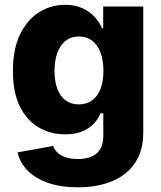

<svg xmlns="http://www.w3.org/2000/svg" viewBox="-20 -570 676 805"><path d="M307.1 215.3Q234.9 215.3 181.6 196.8Q128.4 178.2 95.9 145.3Q63.5 112.3 53.7 68.8L203.1 42Q208 57.1 220.9 69.6Q233.9 82 255.1 89.4Q276.4 96.7 306.2 96.7Q357.9 96.7 385.5 73Q413.1 49.3 413.1 0V-94.7H401.4Q391.1 -69.8 371.6 -49.8Q352.1 -29.8 322.8 -18.3Q293.5 -6.8 253.4 -6.8Q192.4 -6.8 142.8 -35.4Q93.3 -64 63.7 -122.8Q34.2 -181.6 34.2 -272Q34.2 -365.7 64.7 -427.2Q95.2 -488.8 144.8 -519.3Q194.3 -549.8 252.9 -549.8Q294.9 -549.8 325.7 -535.6Q356.4 -521.5 377 -498.8Q397.5 -476.1 408.2 -451.2H412.6V-542.5H580.6V-14.2Q580.6 62 546.1 113Q511.7 164.1 450 189.7Q388.2 215.3 307.1 215.3ZM310.5 -132.3Q343.3 -132.3 366.2 -149.2Q389.2 -166 401.4 -197.5Q413.6 -229 413.6 -272.9Q413.6 -316.9 401.4 -349.4Q389.2 -381.8 366.2 -399.4Q343.3 -417 310.5 -417Q277.8 -417 255.1 -398.9Q232.4 -380.9 220.5 -348.6Q208.5 -316.4 208.5 -272.9Q208.5 -229 220.5 -197.5Q232.4 -166 255.1 -149.2Q277.8 -132.3 310.5 -132.3Z"/></svg>

Font: Inter 16pt ExtraBold
Style: Regular
Weight: 800
Version: Version 4.001;git-66647c0bb